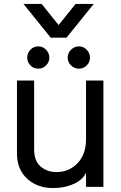

<svg xmlns="http://www.w3.org/2000/svg" viewBox="-20 -942 614 973"><path d="M317 -751H237L99 -922H191L277 -815L363 -922H455ZM175 -594Q150 -594 134 -610.5Q118 -627 118 -650Q118 -673 134 -690Q150 -707 175 -707Q197 -707 213.5 -690Q230 -673 230 -650Q230 -627 213.5 -610.5Q197 -594 175 -594ZM380 -594Q357 -594 340 -610.5Q323 -627 323 -650Q323 -673 340 -690Q357 -707 380 -707Q403 -707 419.5 -690Q436 -673 436 -650Q436 -627 419.5 -610.5Q403 -594 380 -594ZM249 11Q169 11 117.5 -36.5Q66 -84 66 -164V-534H153V-185Q153 -126 186 -98Q219 -70 266 -70Q330 -70 373 -115Q416 -160 416 -237V-534H504V5H416V-67Q400 -31 354 -10Q308 11 249 11Z"/></svg>

Font: LXGW 975 Gothic SC
Style: Regular
Weight: 400
Version: Version 2.01;February 25, 2021